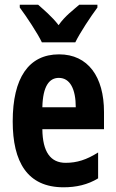

<svg xmlns="http://www.w3.org/2000/svg" viewBox="-20 -786 491 816"><path d="M158 -606H300C320 -647 365 -715 394 -754V-766H317C291 -743 257 -719 229 -679C201 -716 163 -747 142 -766H64V-754C93 -715 140 -644 158 -606ZM231 -555C102 -555 34 -455 34 -270C34 -98 96 10 250 10C304 10 353 -1 397 -28V-138C348 -107 307 -94 259 -94C195 -94 161 -140 160 -237H422V-310C422 -460 354 -555 231 -555ZM230 -455C278 -455 302 -407 302 -330H160C162 -421 190 -455 230 -455Z"/></svg>

Font: Noto Sans Malayalam ExtraCondensed
Style: Bold
Weight: 700
Width: 2
Designer: Jelle Bosma - Monotype Design Team
Foundry: Monotype Imaging Inc.
Version: Version 2.104